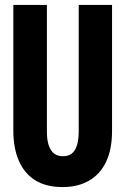

<svg xmlns="http://www.w3.org/2000/svg" viewBox="-20 -749 508 778"><path d="M234 9Q166 9 122 -19Q78 -47 56 -98.5Q34 -150 34 -219V-729H170V-218Q170 -179 178.5 -157Q187 -135 201 -125.5Q215 -116 235 -116Q257 -116 271 -127Q285 -138 292 -160.5Q299 -183 299 -218V-729H434V-219Q434 -143 409.5 -92.5Q385 -42 340 -16.5Q295 9 234 9Z"/></svg>

Font: Mona Sans Condensed
Style: Bold
Weight: 700
Width: 3
Designer: Deni Anggara
Foundry: GitHub
Version: Version 2.000